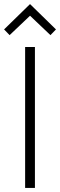

<svg xmlns="http://www.w3.org/2000/svg" viewBox="-28 -920 294 940"><path d="M95 0V-690H143V0ZM-8 -776 119 -900 246 -776 219 -748 119 -843 19 -748Z"/></svg>

Font: Oxanium ExtraLight
Style: Regular
Weight: 200
Designer: Severin Meyer
Version: Version 2.000